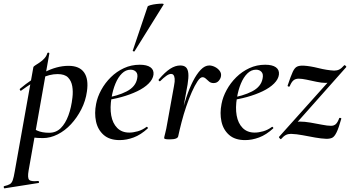

<svg xmlns="http://www.w3.org/2000/svg" viewBox="-89 -752 1908 1047"><path d="M-64 275Q-67 276 -68.5 270Q-70 264 -66 263Q-45 258 -35 252Q-25 246 -19.5 230.5Q-14 215 -9 185L93 -386Q93 -389 103 -395.5Q113 -402 127.5 -411.5Q142 -421 153.5 -434Q165 -447 169 -462Q171 -466 176 -465Q181 -464 180 -460L67 178Q60 218 70 228.5Q80 239 118 235Q122 234 123.5 239.5Q125 245 120 246ZM145 1Q116 1 93.5 -2Q71 -5 57 -8L67 -67Q87 -52 113.5 -40Q140 -28 179 -28Q217 -28 242.5 -53.5Q268 -79 284 -122.5Q300 -166 306 -220Q310 -253 305 -282Q300 -311 282 -329.5Q264 -348 225 -348Q181 -348 134 -325Q87 -302 28 -259Q24 -255 20.5 -260Q17 -265 20 -268Q83 -321 151.5 -357Q220 -393 285 -393Q344 -393 369.5 -357Q395 -321 385 -253Q378 -202 354.5 -156Q331 -110 298 -74.5Q265 -39 225 -19Q185 1 145 1Z M564 12Q508 12 476 -16.5Q444 -45 434.5 -90Q425 -135 435 -185Q442 -223 463 -261.5Q484 -300 515.5 -331Q547 -362 587 -380.5Q627 -399 673 -399Q712 -399 731.5 -385Q751 -371 748 -345Q745 -320 721.5 -296.5Q698 -273 659.5 -254.5Q621 -236 574 -223Q527 -210 477 -204L479 -217Q552 -228 601.5 -253.5Q651 -279 659 -324Q664 -348 653 -360Q642 -372 623 -372Q597 -372 576 -351.5Q555 -331 540.5 -296Q526 -261 519 -218Q510 -165 517.5 -122.5Q525 -80 550 -54.5Q575 -29 616 -29Q637 -29 662 -36Q687 -43 710 -60Q712 -62 715.5 -58Q719 -54 717 -52Q679 -17 640 -2.5Q601 12 564 12ZM645 -473Q644 -470 638.5 -472Q633 -474 635 -476L716 -716Q717 -720 731.5 -724Q746 -728 763.5 -730Q781 -732 793.5 -732Q806 -732 803 -727Z M883 -10 873 -11Q883 -62 896.5 -115.5Q910 -169 926.5 -219Q943 -269 963 -308.5Q983 -348 1005.5 -371.5Q1028 -395 1052 -395Q1067 -395 1083 -387Q1099 -379 1109 -365.5Q1119 -352 1116 -336Q1114 -323 1103.5 -311Q1093 -299 1076 -299Q1061 -299 1051.5 -307Q1042 -315 1033.5 -323Q1025 -331 1015 -331Q1003 -331 988 -308.5Q973 -286 957 -250Q941 -214 926.5 -171Q912 -128 901 -85.5Q890 -43 883 -10ZM836 8Q818 8 812 6Q806 4 806 1Q806 -3 812 -26Q818 -49 822 -74L860 -284Q865 -309 863.5 -323Q862 -337 857 -343Q852 -349 844 -349Q833 -349 818 -338.5Q803 -328 785 -310Q782 -307 778 -311Q774 -315 777 -319Q811 -359 839 -377Q867 -395 894 -395Q915 -395 925.5 -384.5Q936 -374 938 -351.5Q940 -329 934 -292L883 -10Q881 8 836 8Z M1248 12Q1192 12 1160 -16.5Q1128 -45 1118.5 -90Q1109 -135 1119 -185Q1126 -223 1147 -261.5Q1168 -300 1199.5 -331Q1231 -362 1271 -380.5Q1311 -399 1357 -399Q1396 -399 1415.5 -385Q1435 -371 1432 -345Q1429 -320 1405.5 -296.5Q1382 -273 1343.5 -254.5Q1305 -236 1258 -223Q1211 -210 1161 -204L1163 -217Q1236 -228 1285.5 -253.5Q1335 -279 1343 -324Q1348 -348 1337 -360Q1326 -372 1307 -372Q1281 -372 1260 -351.5Q1239 -331 1224.5 -296Q1210 -261 1203 -218Q1194 -165 1201.5 -122.5Q1209 -80 1234 -54.5Q1259 -29 1300 -29Q1321 -29 1346 -36Q1371 -43 1394 -60Q1396 -62 1399.5 -58Q1403 -54 1401 -52Q1363 -17 1324 -2.5Q1285 12 1248 12Z M1443 7Q1441 8 1436 2Q1431 -4 1432 -5L1750 -360L1744 -349Q1731 -320 1719 -310Q1707 -300 1686 -300Q1665 -300 1637 -306Q1609 -312 1583 -317.5Q1557 -323 1540 -323Q1522 -323 1511 -313.5Q1500 -304 1491 -282Q1489 -278 1483.5 -280Q1478 -282 1480 -287Q1497 -338 1507.5 -360.5Q1518 -383 1531.5 -389Q1545 -395 1567 -394Q1602 -392 1648 -380.5Q1694 -369 1733 -367Q1749 -367 1761 -373Q1773 -379 1788 -396Q1791 -398 1796 -393Q1801 -388 1799 -386L1482 -29L1480 -40Q1494 -68 1509.5 -78.5Q1525 -89 1546 -89Q1572 -89 1604 -83.5Q1636 -78 1666.5 -72Q1697 -66 1716 -66Q1733 -66 1743 -76Q1753 -86 1761 -108Q1762 -110 1767.5 -109Q1773 -108 1772 -104Q1758 -54 1746.5 -30.5Q1735 -7 1723 -1Q1711 5 1691 5Q1663 4 1629.5 -2Q1596 -8 1562 -14.5Q1528 -21 1498 -22Q1482 -22 1470 -16Q1458 -10 1443 7Z"/></svg>

Font: Cormorant Infant Light SemiBold
Style: Italic
Weight: 600
Italic angle: -10°
Version: Version 4.001